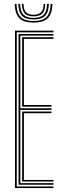

<svg xmlns="http://www.w3.org/2000/svg" viewBox="-20 -956 315 976"><path d="M56 0V-800H251.8V-791.8H65.2V-8.2H251.8V0ZM92.5 -33.2V-389H241.8V-380.5H101.5V-41.5H251.8V-33.2ZM74.2 -16.8V-783.2H251.8V-775H83.5V-405.5H241.8V-397.2H83.5V-25H251.8V-16.8ZM92.5 -413.8V-766.8H251.8V-758.5H101.5V-422.2H241.8V-413.8ZM150.8 -841.2Q100.8 -841.2 78.5 -863.4Q56.2 -885.5 54.8 -936.2H64Q65.2 -889.5 85.4 -869.4Q105.5 -849.2 150.8 -849.2Q195.8 -849.2 216 -869.4Q236.2 -889.5 237.5 -936.2H246.5Q245 -885.5 222.8 -863.4Q200.5 -841.2 150.8 -841.2ZM150.8 -857.2Q110.2 -857.2 92.2 -875.6Q74.2 -894 73 -936.2H82.2Q83 -898 99 -881.5Q115 -865 150.8 -865Q186.5 -865 202.5 -881.5Q218.5 -898 219.2 -936.2H228.5Q227.2 -894 209.1 -875.6Q191 -857.2 150.8 -857.2ZM150.8 -873Q119.8 -873 105.9 -887.6Q92 -902.2 91.2 -936.2H99.5Q100 -906.8 112.1 -893.9Q124.2 -881 150.8 -881Q177.2 -881 189.4 -893.9Q201.5 -906.8 202 -936.2H210.2Q209.2 -902.2 195.6 -887.6Q182 -873 150.8 -873Z"/></svg>

Font: Big Shoulders Inline Display Thin Light
Style: Regular
Weight: 300
Version: Version 2.002